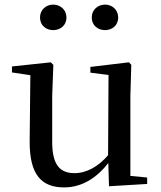

<svg xmlns="http://www.w3.org/2000/svg" viewBox="-20 -800 700 835"><path d="M211 -669C242 -669 269 -689 269 -724C269 -758 242 -780 211 -780C181 -780 154 -758 154 -724C154 -689 181 -669 211 -669ZM437 -669C467 -669 494 -689 494 -724C494 -758 467 -780 437 -780C406 -780 379 -758 379 -724C379 -689 406 -669 437 -669ZM454 10 620 0V-28L547 -35V-383L551 -518L541 -529L373 -509V-484L452 -474L450 -125C408 -76 357 -47 304 -47C242 -47 207 -81 207 -183V-383L212 -518L201 -529L32 -511V-485L112 -473L109 -186C108 -37 163 15 259 15C337 15 401 -27 451 -91Z"/></svg>

Font: Noto Serif KR Medium
Style: Regular
Weight: 500
Designer: Ryoko NISHIZUKA 西塚涼子 (kana & ideographs); Frank Grießhammer (Latin, Greek & Cyrillic); Wenlong ZHANG 张文龙 (bopomofo); San
Foundry: Adobe
Version: Version 2.001;hotconv 1.1.0;makeotfexe 2.6.0